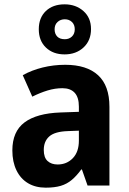

<svg xmlns="http://www.w3.org/2000/svg" viewBox="-20 -856 593 886"><path d="M281 -557Q380 -557 432.5 -509Q485 -461 485 -363V0H384L358 -74H355Q334 -45 311.5 -26Q289 -7 260.5 1.5Q232 10 191 10Q144 10 109.5 -10.5Q75 -31 56 -70Q37 -109 37 -162Q37 -249 93 -291Q149 -333 259 -337L344 -340V-364Q344 -407 324.5 -428Q305 -449 268 -449Q234 -449 199.5 -438.5Q165 -428 129 -410L85 -509Q126 -532 176.5 -544.5Q227 -557 281 -557ZM293 -251Q233 -249 207.5 -226.5Q182 -204 182 -164Q182 -129 199.5 -113Q217 -97 246 -97Q288 -97 316 -126Q344 -155 344 -207V-253ZM278 -605Q225 -605 192 -636.5Q159 -668 159 -721Q159 -774 191.5 -805Q224 -836 278 -836Q330 -836 365 -805Q400 -774 400 -722Q400 -669 365.5 -637Q331 -605 278 -605ZM279 -675Q299 -675 312 -687.5Q325 -700 325 -721Q325 -742 312 -754.5Q299 -767 279 -767Q259 -767 245.5 -754.5Q232 -742 232 -721Q232 -700 244 -687.5Q256 -675 279 -675Z"/></svg>

Font: Noto Sans Thai SemiCondensed
Style: Bold
Weight: 700
Width: 4
Designer: Monotype Design Team
Foundry: Monotype Imaging Inc.
Version: Version 2.001